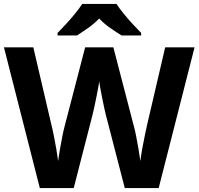

<svg xmlns="http://www.w3.org/2000/svg" viewBox="-20 -954 1007 974"><path d="M967 -714 785 0H613L516 -375Q513 -386 508.5 -408Q504 -430 498.5 -456Q493 -482 489 -505.5Q485 -529 483 -542Q482 -529 477.5 -505.5Q473 -482 468 -456.5Q463 -431 458 -408.5Q453 -386 450 -374L354 0H182L0 -714H149L240 -324Q246 -301 253 -266Q260 -231 266 -196Q272 -161 275 -137Q278 -162 284 -196.5Q290 -231 296.5 -263.5Q303 -296 308 -314L412 -714H555L659 -314Q664 -297 670.5 -264Q677 -231 683 -196Q689 -161 692 -137Q695 -162 701 -196.5Q707 -231 714.5 -266Q722 -301 727 -324L818 -714ZM571 -934Q585 -912 607.5 -884.5Q630 -857 654 -831Q678 -805 696 -787V-774H597Q571 -790 540 -811.5Q509 -833 483 -860Q457 -833 427 -812Q397 -791 371 -774H272V-787Q291 -806 314.5 -831.5Q338 -857 360.5 -884.5Q383 -912 397 -934Z"/></svg>

Font: Noto Sans Ol Chiki
Style: Bold
Weight: 700
Designer: Monotype Design Team, Lewis McGuffie
Foundry: Monotype Imaging Inc.
Version: Version 2.003; ttfautohint (v1.8.4.7-5d5b)